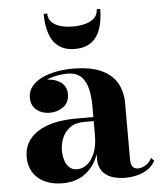

<svg xmlns="http://www.w3.org/2000/svg" viewBox="-52 -755 684 810"><g transform="rotate(-5 290.0 -349.5)"><path d="M446 10Q413.5 10 388.2 0.8Q363 -8.5 348.5 -28.2Q334 -48 334 -79V-304.5Q334 -340.5 327 -373.5Q320 -406.5 299.8 -427.8Q279.5 -449 239.5 -449Q218.5 -449 194.2 -444.2Q170 -439.5 148.2 -429Q126.5 -418.5 112.5 -401.8Q98.5 -385 98.5 -361H75Q75 -392.5 98.8 -411.8Q122.5 -431 153.5 -431Q186 -431 210.8 -413.5Q235.5 -396 235.5 -363Q235.5 -327.5 210.5 -309.2Q185.5 -291 153.5 -291Q119.5 -291 96.8 -309.8Q74 -328.5 74 -361Q74 -389 90.5 -409.2Q107 -429.5 134.5 -442.5Q162 -455.5 195.5 -461.8Q229 -468 263.5 -468Q339.5 -468 385.5 -446.8Q431.5 -425.5 452 -388.5Q472.5 -351.5 472.5 -304.5V-64.5Q472.5 -47.5 479.2 -36Q486 -24.5 504.5 -24.5Q517 -24.5 534.2 -34.2Q551.5 -44 561.5 -64L573.5 -51.5Q559 -22.5 525.2 -6.2Q491.5 10 446 10ZM181.5 10Q116.5 10 77.8 -23.2Q39 -56.5 39 -113.5Q39 -180.5 97.2 -218.8Q155.5 -257 262 -257H380.5V-240H294Q256 -240 233 -222.8Q210 -205.5 199.8 -180Q189.5 -154.5 189.5 -129.5Q189.5 -105.5 195.5 -86.2Q201.5 -67 214.5 -55.2Q227.5 -43.5 247.5 -43.5Q268.5 -43.5 288.2 -58.2Q308 -73 321 -103.8Q334 -134.5 334 -182H346.5Q346.5 -123.5 326.2 -80.5Q306 -37.5 269.2 -13.8Q232.5 10 181.5 10ZM282.5 -550Q240 -550 213.5 -569.8Q187 -589.5 175 -625.2Q163 -661 163 -709H178Q178 -686 192.8 -671.8Q207.5 -657.5 231.5 -651.2Q255.5 -645 282.5 -645Q309.5 -645 333.5 -651.2Q357.5 -657.5 372.5 -671.8Q387.5 -686 387.5 -709H402.5Q402.5 -661 390.2 -625.2Q378 -589.5 351.5 -569.8Q325 -550 282.5 -550Z"/></g></svg>

Font: Bodoni Moda 11pt
Style: Bold
Weight: 700
Designer: Owen Earl
Foundry: indestructible type
Version: Version 2.004